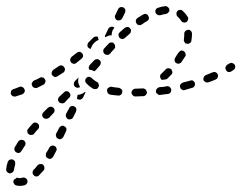

<svg xmlns="http://www.w3.org/2000/svg" viewBox="-31 -292 778 619"><path d="M26 281Q25 281 24 281Q23 281 23 281Q19 285 14 287Q14 288 13 289Q13 289 13 291Q12 293 12 295Q13 298 14 300Q15 302 17 304Q19 305 22 306Q34 309 49 305Q54 303 56 299Q59 294 57 289Q56 287 55 285Q53 283 51 282Q49 281 46 280Q44 280 41 281Q34 283 28 282Q27 281 26 281ZM74 265Q74 270 78 273Q79 275 82 276Q84 277 86 277Q89 277 91 276Q94 275 95 273Q102 266 110 257Q113 253 112 248Q112 243 108 239Q104 236 99 237Q94 237 90 241Q84 249 77 256Q74 259 74 265ZM18 233Q18 231 17 228Q16 226 14 225Q12 223 10 222Q5 221 0 223Q-4 225 -6 230Q-10 242 -11 253Q-11 255 -11 258Q-10 260 -8 262Q-7 264 -5 265Q-3 266 0 267Q5 267 9 264Q13 261 14 256Q15 248 18 238Q18 236 18 233ZM117 206Q116 208 117 211Q117 213 119 215Q120 217 123 218Q127 221 132 220Q137 218 140 214Q145 205 150 195Q153 191 151 186Q150 181 145 179Q140 176 135 178Q131 179 128 184Q124 192 118 201Q117 203 117 206ZM51 174Q52 171 51 169Q51 166 49 164Q48 162 46 161Q42 158 36 159Q31 160 28 164Q22 173 17 182Q16 184 15 187Q15 189 16 192Q16 194 18 196Q19 198 21 199Q26 202 31 201Q36 199 38 195Q43 187 49 178Q51 176 51 174ZM150 148Q151 153 156 155Q161 158 166 156Q170 154 173 150L182 131Q184 127 183 122Q181 117 176 115Q172 112 167 114Q162 116 160 120L150 139Q148 143 150 148ZM95 119Q95 117 95 115Q95 112 94 110Q93 108 91 106Q87 103 82 103Q77 103 74 107Q66 115 60 123Q58 125 57 127Q57 130 57 132Q57 134 58 137Q59 139 61 140Q65 144 70 143Q76 143 79 139Q85 131 92 124Q94 122 95 119ZM182 84Q183 89 188 92Q190 93 193 93Q195 93 197 92Q200 92 202 90Q204 88 205 86L214 68Q216 63 215 58Q213 53 208 51Q205 49 201 50Q197 50 194 53V54Q193 54 193 55Q192 56 192 57L182 75Q180 80 182 84ZM145 64Q145 59 141 55Q140 54 137 53Q135 52 133 52Q130 52 128 53Q126 54 124 55L109 70Q105 74 105 79Q105 84 109 88Q113 91 118 91Q123 91 127 88L141 73Q145 70 145 64ZM195 19Q196 17 196 15Q196 12 195 10Q194 8 192 6Q189 2 184 2Q178 2 175 6L160 20Q156 24 156 29Q156 34 160 38Q163 41 169 41Q174 42 178 38L192 23Q194 22 195 19ZM217 26Q217 26 218 27Q219 28 220 28Q225 30 229 29Q234 27 237 22L245 5Q244 5 243 4Q239 8 234 10Q227 13 220 14Q219 14 218 14Q219 14 219 15Q218 20 217 26ZM41 12Q43 11 45 9Q47 7 48 5Q49 3 49 0Q49 -2 48 -4Q46 -9 42 -11Q37 -14 32 -12Q24 -9 14 -5Q13 -5 12 -5Q10 -4 8 -2Q6 -1 5 1Q4 4 4 6Q3 9 4 11Q6 16 10 18Q15 20 20 19Q20 19 22 18Q32 15 41 12ZM439 14Q443 10 443 5Q442 3 441 1Q440 -2 439 -3Q437 -5 434 -6Q432 -7 430 -7Q417 -6 405 -6Q403 -6 401 -5Q398 -4 397 -2Q395 -1 394 2Q393 4 393 6Q393 12 397 15Q400 19 406 19Q418 19 431 18Q436 18 439 14ZM359 13Q363 10 363 5Q364 3 363 0Q362 -2 361 -4Q359 -6 357 -7Q355 -8 352 -9Q340 -10 329 -12Q327 -13 324 -12Q322 -11 320 -10Q318 -9 316 -7Q315 -5 314 -2Q314 3 316 7Q319 12 324 13Q336 15 350 16Q355 17 359 13ZM511 11Q516 10 519 6Q522 1 521 -4Q521 -6 519 -8Q518 -10 516 -12Q514 -13 511 -14Q509 -14 507 -14Q501 -13 496 -12Q490 -12 483 -11Q478 -10 475 -6Q471 -2 472 3Q472 6 473 8Q475 10 477 11Q479 13 481 14Q483 14 486 14Q493 13 500 12Q505 12 511 11ZM596 -15Q599 -19 597 -24Q597 -27 595 -28Q594 -30 591 -32Q589 -33 587 -33Q584 -33 582 -32Q570 -29 559 -26Q554 -24 551 -20Q548 -15 550 -10Q550 -8 552 -6Q553 -4 556 -3Q558 -2 560 -1Q563 -1 565 -2Q577 -5 589 -9Q594 -10 596 -15ZM279 -5Q284 -6 286 -11Q287 -13 288 -15Q288 -18 287 -20Q287 -23 285 -25Q284 -27 281 -28Q272 -33 265 -40Q264 -42 261 -43Q259 -44 257 -44Q254 -45 252 -44Q249 -43 248 -41Q244 -38 244 -33Q243 -28 247 -24Q256 -14 269 -6Q274 -4 279 -5ZM115 -27Q117 -32 114 -36Q113 -38 111 -40Q109 -42 107 -42Q104 -43 102 -43Q99 -43 97 -41Q88 -36 78 -32Q76 -31 75 -29Q73 -27 72 -25Q71 -22 71 -20Q72 -17 73 -15Q75 -10 80 -9Q85 -7 89 -9Q99 -14 109 -19Q114 -22 115 -27ZM224 -10Q222 -9 219 -9Q217 -9 215 -10Q212 -11 211 -12Q207 -16 207 -21Q207 -26 210 -30L223 -43Q222 -42 222 -41Q221 -37 221 -34Q221 -30 221 -27Q222 -23 223 -20Q224 -17 226 -14Q226 -14 226 -13Q227 -13 227 -12Q226 -10 224 -10ZM669 -39Q670 -41 671 -43Q672 -45 672 -48Q672 -50 671 -52Q669 -57 664 -59Q660 -61 655 -59Q644 -54 633 -50Q628 -48 626 -43Q624 -39 625 -34Q626 -31 628 -30Q630 -28 632 -27Q634 -26 637 -26Q639 -26 642 -27Q654 -31 665 -36Q667 -37 669 -39ZM486 -41Q485 -43 485 -46Q485 -48 486 -50Q487 -53 489 -54Q496 -61 503 -68Q506 -72 512 -72Q517 -72 521 -69Q522 -67 523 -65Q524 -63 525 -60Q525 -58 524 -55Q523 -53 521 -51Q514 -44 507 -37Q505 -37 503 -36Q498 -35 493 -35Q492 -35 491 -34Q490 -35 490 -35Q489 -36 488 -37Q487 -39 486 -41ZM176 -61Q178 -63 178 -66Q179 -68 178 -71Q178 -73 176 -75Q173 -80 168 -81Q163 -82 159 -79Q150 -73 141 -67Q137 -64 136 -59Q134 -54 137 -50Q139 -48 141 -46Q143 -45 145 -44Q147 -44 150 -44Q152 -45 154 -46Q164 -52 173 -58Q175 -59 176 -61ZM726 -70Q727 -72 727 -75Q728 -77 727 -80Q727 -82 725 -84Q722 -88 717 -89Q712 -90 708 -87Q705 -85 701 -83Q697 -80 696 -75Q695 -70 698 -66Q700 -61 705 -60Q711 -59 715 -62Q719 -64 722 -67Q724 -68 726 -70ZM258 -82 272 -97Q274 -99 276 -100Q278 -101 281 -101Q283 -102 285 -101Q288 -100 290 -98Q294 -95 294 -90Q294 -85 291 -81L277 -65Q276 -64 275 -64Q274 -63 273 -62Q272 -63 271 -63Q268 -65 265 -66Q261 -67 258 -67Q258 -67 258 -67Q257 -67 257 -67Q255 -70 255 -75Q256 -79 258 -82ZM237 -111Q237 -116 234 -120Q231 -124 226 -125Q220 -125 217 -122Q208 -115 200 -109Q196 -105 195 -100Q195 -95 198 -91Q199 -89 202 -88Q204 -87 206 -86Q209 -86 211 -87Q213 -87 215 -89Q224 -96 232 -103Q236 -106 237 -111ZM532 -97Q532 -92 537 -89Q539 -87 541 -87Q544 -86 546 -87Q548 -87 551 -89Q553 -90 554 -92Q560 -101 566 -110Q569 -114 567 -119Q566 -124 562 -127Q560 -128 557 -129Q555 -129 552 -129Q550 -128 548 -126Q546 -125 545 -123Q539 -115 534 -106Q531 -102 532 -97ZM340 -139Q341 -141 340 -143Q340 -146 339 -148Q338 -150 336 -152Q333 -156 327 -155Q322 -155 319 -151Q312 -144 305 -136Q303 -134 302 -131Q302 -129 302 -127Q302 -124 303 -122Q304 -120 306 -118Q310 -115 315 -115Q320 -115 324 -119Q330 -127 337 -134Q339 -136 340 -139ZM274 -155Q279 -160 286 -163Q287 -163 287 -163Q287 -163 287 -164Q285 -168 285 -173Q281 -175 277 -174Q273 -174 270 -171Q262 -163 255 -156Q251 -152 251 -147Q250 -142 254 -138Q255 -137 257 -136Q259 -135 261 -134L266 -145Q269 -151 274 -155ZM562 -160Q563 -158 564 -156Q565 -154 567 -152Q570 -151 572 -151Q577 -150 581 -153Q586 -156 586 -161Q588 -172 588 -183Q588 -186 587 -188Q586 -191 585 -192Q583 -194 581 -195Q578 -196 576 -196Q571 -196 567 -192Q563 -189 563 -183Q563 -174 562 -165Q561 -163 562 -160ZM390 -187Q391 -189 391 -192Q392 -194 391 -197Q390 -199 388 -201Q385 -205 380 -205Q375 -205 371 -202Q363 -195 355 -188Q353 -186 352 -184Q351 -182 351 -179Q351 -177 352 -175Q353 -172 354 -170Q358 -167 363 -166Q368 -166 372 -170Q380 -177 387 -183Q389 -185 390 -187ZM313 -174Q310 -173 308 -172Q307 -174 307 -176Q308 -178 309 -180L318 -199Q319 -201 321 -203Q323 -204 325 -205Q327 -206 330 -206Q332 -206 335 -205Q335 -204 336 -204Q337 -203 338 -202Q334 -199 332 -194Q329 -187 329 -180Q329 -179 329 -178Q327 -178 326 -178Q319 -178 313 -174ZM449 -231Q450 -236 447 -241Q445 -245 440 -247Q435 -248 430 -245Q421 -240 412 -234Q408 -231 407 -226Q406 -221 409 -217Q410 -214 412 -213Q414 -212 417 -211Q419 -211 421 -211Q424 -212 426 -213Q434 -219 443 -224Q447 -226 449 -231ZM560 -220Q565 -218 570 -221Q572 -222 573 -224Q575 -226 575 -229Q576 -231 576 -234Q575 -236 574 -238Q567 -249 558 -257Q556 -259 554 -260Q552 -260 549 -260Q547 -260 544 -259Q542 -258 541 -256Q537 -252 538 -247Q538 -241 542 -238Q548 -233 553 -225Q555 -221 560 -220ZM340 -235Q341 -230 346 -227Q348 -226 351 -226Q353 -226 356 -227Q358 -228 360 -229Q362 -231 363 -233L372 -251Q374 -256 373 -261Q371 -266 367 -268Q362 -270 357 -269Q352 -267 350 -263L341 -244Q338 -240 340 -235ZM512 -252Q516 -256 515 -261Q515 -264 513 -266Q512 -268 510 -269Q508 -271 506 -272Q504 -272 501 -272Q490 -271 479 -267Q474 -266 471 -261Q469 -257 470 -252Q472 -247 477 -244Q481 -242 486 -243Q496 -246 504 -247Q509 -248 512 -252Z"/></svg>

Font: FRB American Cursive Guidelines Dashed
Style: Italic
Weight: 400
Italic angle: -25°
Version: Version 2.0;Modular Font Editor K font №1